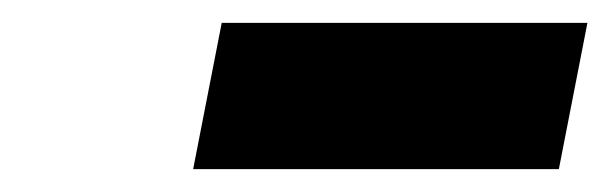

<svg xmlns="http://www.w3.org/2000/svg" viewBox="-20 -782 534 168"><path d="M469 -634H149L174 -762H494Z"/></svg>

Font: Argentum Sans Black
Style: Italic
Weight: 900
Italic angle: -11°
Designer: Julieta Ulanovsky (font), Cristiano Sobral (main changes and remaster)
Foundry: Julieta Ulanovsky (font), Cristiano Sobral (main changes and remaster)
Version: Version 2.007;June 15, 2022;FontCreator 14.0.0.2814 64-bit; 